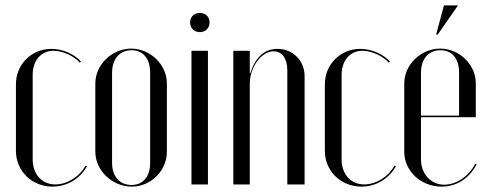

<svg xmlns="http://www.w3.org/2000/svg" viewBox="-20 -683 1817 711"><path d="M39 -371V-124C39 -50 98 8 174 8C228 8 275 -20 302 -67L297 -70C274 -28 228 0 185 0C135 0 101 -38 101 -93V-405C101 -459 132 -495 178 -495C212 -495 253 -476 276 -451L280 -455C254 -484 211 -502 170 -502C96 -502 39 -444 39 -371Z M466 -503C394 -503 333 -443 333 -374V-121C333 -52 395 8 468 8C539 8 598 -51 598 -121V-374C598 -443 537 -503 466 -503ZM467 -497C510 -497 536 -466 536 -414V-80C536 -29 510 2 467 2C423 2 395 -30 395 -80V-414C395 -464 423 -497 467 -497Z M684 -600C684 -579 699 -564 720 -564C741 -564 756 -579 756 -600C756 -621 741 -635 720 -635C699 -635 684 -621 684 -600ZM689 -495V0H750V-495Z M907 -412H905V-495H844V0H905V-373C905 -434 948 -493 993 -493C1024 -493 1044 -467 1044 -422V0H1108V-401C1108 -459 1064 -502 1007 -502C960 -502 926 -472 907 -412Z M1183 -371V-124C1183 -50 1242 8 1318 8C1372 8 1419 -20 1446 -67L1441 -70C1418 -28 1372 0 1329 0C1279 0 1245 -38 1245 -93V-405C1245 -459 1276 -495 1322 -495C1356 -495 1397 -476 1420 -451L1424 -455C1398 -484 1355 -502 1314 -502C1240 -502 1183 -444 1183 -371Z M1601 -555 1676 -663H1624L1595 -555ZM1477 -374V-121C1477 -50 1538 8 1615 8C1671 8 1717 -22 1745 -74L1740 -77C1717 -31 1670 1 1625 1C1576 1 1539 -39 1539 -92V-249H1742V-374C1742 -443 1682 -503 1610 -503C1538 -503 1477 -443 1477 -374ZM1539 -255V-414C1539 -465 1567 -497 1611 -497C1654 -497 1680 -466 1680 -414V-255Z"/></svg>

Font: Moniqa Display
Style: Regular
Weight: 400
Designer: Rajesh Rajput
Foundry: Rajesh Rajput
Version: Version 1.000